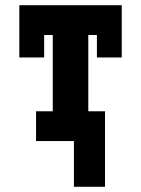

<svg xmlns="http://www.w3.org/2000/svg" viewBox="-20 -540 540 735"><path d="M263 175V0H118V-114H182V-406H149V-320H54V-520H446V-320H351V-406H318V-114H382V175Z"/></svg>

Font: Iosevka Curly Slab Heavy
Style: Regular
Weight: 900
Monospace: yes
Designer: Belleve Invis
Foundry: Belleve Invis
Version: Version 22.1.2; ttfautohint (v1.8.4)